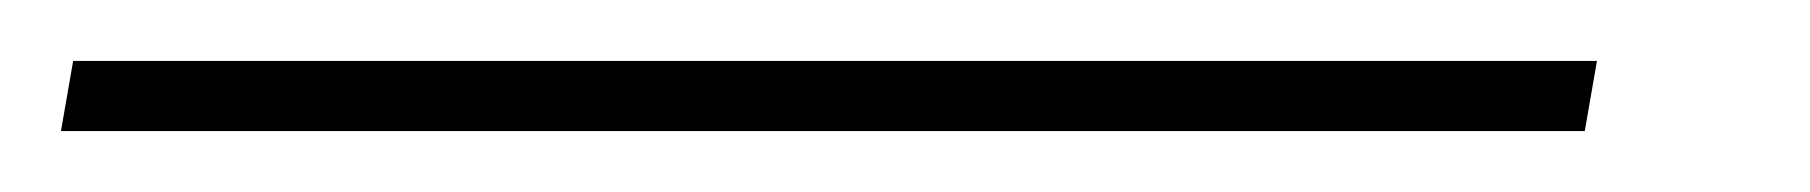

<svg xmlns="http://www.w3.org/2000/svg" viewBox="-74 41 594 63"><path d="M-54 84 -50 61H450L446 84Z"/></svg>

Font: MuseoModerno Thin
Style: Italic
Weight: 100
Italic angle: -9°
Designer: Pablo Cosgaya, Héctor Gatti, Marcela Romero, and the Authors of The MuseoModerno Project.
Foundry: Omnibus-Type Team
Version: Version 1.003